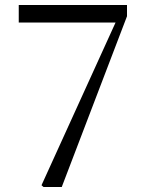

<svg xmlns="http://www.w3.org/2000/svg" viewBox="-20 -748 589 768"><path d="M154 0 146 -7 455 -686 446 -642V-658H55V-728H488V-683L227 0Z"/></svg>

Font: Noto Serif SC ExtraLight
Style: Regular
Weight: 400
Version: Version 2.002-H1;hotconv 1.1.0;makeotfexe 2.6.0